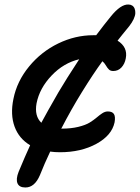

<svg xmlns="http://www.w3.org/2000/svg" viewBox="-20 -662 616 846"><path d="M91.8 164.1Q64.9 164.1 57.1 145.8Q49.3 127.4 62 95.2Q90.3 26.9 112.8 -22Q63.5 -51.3 44.2 -104.2Q24.9 -157.2 39.1 -226.1Q54.7 -304.2 108.2 -369.1Q161.6 -434.1 236.6 -470.5Q311.5 -506.8 391.1 -506.8H403.8Q440.9 -556.2 467.8 -588.9Q511.7 -643.6 545.9 -642.1Q555.2 -642.1 562.5 -637.5Q569.8 -632.8 573.2 -624Q576.7 -615.2 576.2 -603.8Q575.7 -592.3 568.6 -577.1Q561.5 -562 548.8 -545.9Q538.1 -533.7 520.3 -511Q502.4 -488.3 498 -482.9Q543.9 -454.1 534.2 -404.8Q529.8 -380.4 515.1 -364.7Q500.5 -349.1 479 -349.1Q466.8 -349.1 460 -355.7Q453.1 -362.3 446.3 -374Q439.5 -385.7 431.2 -392.1Q389.6 -335 340.8 -255.9Q293.9 -180.2 250 -95.2H252Q293 -95.2 325 -103Q356.9 -110.8 374.8 -121.8Q392.6 -132.8 405.8 -144Q418.9 -155.3 430.9 -163.1Q442.9 -170.9 455.1 -170.9Q474.6 -170.9 481.9 -159.7Q489.3 -148.4 484.9 -123Q472.7 -65.4 404.8 -28.3Q336.9 8.8 244.1 8.8Q221.2 8.8 201.2 5.9Q176.8 57.1 155.8 109.9Q132.8 164.1 91.8 164.1ZM237.8 -255.9Q272 -314 329.1 -400.9Q260.3 -384.8 207.3 -329.1Q154.3 -273.4 141.1 -207Q130.9 -150.9 162.1 -121.1Q186 -166 237.8 -255.9Z"/></svg>

Font: Shantell Sans Irregular
Style: Italic
Weight: 500
Italic angle: -11.31°
Designer: Stephen Nixon, Anya Danilova, Shantell Martin
Foundry: Arrow Type
Version: Version 1.006;[9816181b4]